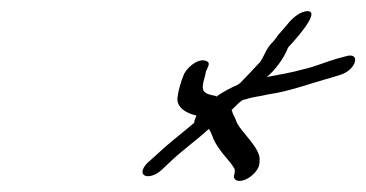

<svg xmlns="http://www.w3.org/2000/svg" viewBox="-20 -522 656 344"><path d="M310 -390C304 -376 299 -358 298 -347C296 -330 313 -319 332 -315C330 -310 328 -306 328 -302C307 -284 283 -266 263 -247L244 -230C222 -207 246 -197 269 -217L287 -234C307 -253 335 -273 354 -291C358 -286 359 -281 361 -277C363 -270 369 -260 379 -247C389 -235 396 -227 398 -223C402 -218 401 -214 399 -206C400 -193 421 -196 436 -212C444 -221 445 -227 445 -233C449 -255 412 -285 404 -303C402 -310 397 -317 395 -325C404 -333 412 -344 420 -344C435 -349 445 -349 461 -353C498 -358 537 -373 574 -383L590 -388C619 -397 627 -430 599 -421L584 -417C566 -412 543 -402 524 -398C503 -392 479 -388 458 -384C474 -397 489 -419 495 -434C495 -436 497 -437 497 -438C502 -443 557 -502 531 -502C517 -502 502 -488 493 -476L479 -460C475 -455 472 -450 468 -446C456 -434 455 -424 446 -411C436 -400 420 -383 410 -373C409 -372 406 -371 406 -370C398 -367 378 -357 368 -349C367 -349 368 -349 367 -350C357 -352 350 -353 345 -359C340 -367 347 -381 349 -394C353 -403 357 -409 351 -412C339 -419 319 -406 310 -390Z"/></svg>

Font: Stray Cat
Style: UltObl
Weight: 400
Version: Version 1.0